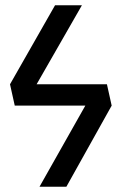

<svg xmlns="http://www.w3.org/2000/svg" viewBox="-20 -709 462 729"><path d="M404 -308 232 0H130L304 -308H36L18 -389L189 -689H291L119 -389H386Z"/></svg>

Font: Fira Sans Condensed
Style: Regular
Weight: 400
Width: 3
Designer: bBox Type GmbH & Carrois Corporate GbR & Edenspiekermann AG
Foundry: bBox Type GmbH & Carrois Corporate GbR & Edenspiekermann AG
Version: Version 4.301